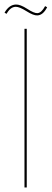

<svg xmlns="http://www.w3.org/2000/svg" viewBox="-68 -827 228 847"><path d="M131 -800 140 -795Q122 -760 97 -759Q80 -758 49 -777.5Q18 -797 2 -797Q-22 -797 -39 -766L-48 -771Q-28 -806 2 -807Q21 -808 52 -788Q83 -768 97 -769Q115 -770 131 -800ZM40 -700H50V0H40Z"/></svg>

Font: Bebas Neue Thin
Style: Regular
Weight: 200
Designer: Ryoichi Tsunekawa
Foundry: Ryoichi Tsunekawa
Version: Version 1.003;PS 001.003;hotconv 1.0.70;makeotf.lib2.5.58329